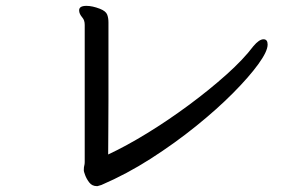

<svg xmlns="http://www.w3.org/2000/svg" viewBox="-20 -651 1040 655"><path d="M266 -73Q266 -81 267.5 -86Q269 -91 269 -98V-566Q269 -582 261 -591Q250 -604 250 -615V-616Q250 -631 275 -631Q295 -631 321 -621Q341 -613 345.5 -601.5Q350 -590 350 -575V-311Q350 -253 349.5 -204.5Q349 -156 349 -124Q411 -153 482 -196.5Q553 -240 624 -292.5Q695 -345 753 -397Q811 -449 844 -493Q864 -517 879 -517Q893 -517 893 -499Q893 -476 861.5 -432.5Q830 -389 775.5 -334Q721 -279 648.5 -220.5Q576 -162 494 -109.5Q412 -57 326 -20Q314 -16 312.5 -16Q311 -16 311 -16Q294 -16 284.5 -28.5Q275 -41 270.5 -53.5Q266 -66 266 -68Z"/></svg>

Font: Moon Stars Kai HW
Style: Bold
Weight: 700
Designer: GuiWonder
Version: Version 1.101